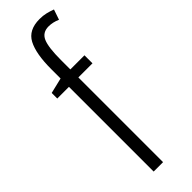

<svg xmlns="http://www.w3.org/2000/svg" viewBox="-261 -772 779 779"><g transform="rotate(-45 128.0 -382.5)"><path d="M212 -486H131V0H77V-486H10V-518L77 -534V-588Q77 -676 100.5 -720.5Q124 -765 187 -765Q207 -765 223.5 -761Q240 -757 256 -751L241 -707Q216 -718 192 -718Q157 -718 144 -688.5Q131 -659 131 -586V-532H212Z"/></g></svg>

Font: Noto Sans Myanmar ExtraCondensed Light
Style: Regular
Weight: 300
Width: 2
Designer: Monotype Design Team
Foundry: Monotype Imaging Inc.
Version: Version 2.107; ttfautohint (v1.8.4.7-5d5b)